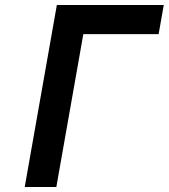

<svg xmlns="http://www.w3.org/2000/svg" viewBox="-20 -745 672 765"><path d="M206.5 -725H632.5L612 -609H312L204.5 0H78.5Z"/></svg>

Font: JuliaMono
Style: Bold Italic
Weight: 700
Italic angle: -9°
Monospace: yes
Designer: cormullion
Foundry: corm
Version: Version 0.057; ttfautohint (v1.8.4)